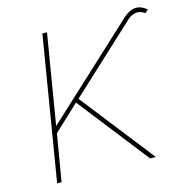

<svg xmlns="http://www.w3.org/2000/svg" viewBox="-107 -835 931 940"><g transform="rotate(-15 359.0 -365.0)"><path d="M68.4 0 188.5 -727.5H211.9L136.7 -274.4H138.7L597.7 -699.2Q627.9 -727.1 657.2 -730Q686.5 -732.9 717.8 -708L702.1 -693.4Q677.2 -710.4 653.3 -706.3Q629.4 -702.1 605.5 -677.7L276.4 -373L568.4 0H540L259.8 -358.4L130.9 -237.3L90.8 0Z"/></g></svg>

Font: Inter Tight Thin
Style: Italic
Weight: 250
Italic angle: -9.39999°
Designer: Rasmus Andersson
Foundry: rsms
Version: Version 3.004